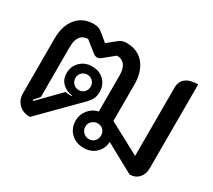

<svg xmlns="http://www.w3.org/2000/svg" viewBox="-117 -806 1138 1027"><g transform="rotate(30 451.5 -292.0)"><path d="M58 -82V-420Q58 -500 97 -546.5Q136 -593 203 -593Q233 -593 253 -576L304 -534L356 -576Q375 -593 404 -593Q473 -593 512 -546.5Q551 -500 551 -420V-196L745 -92V-515Q745 -552 771 -572Q797 -592 846 -592V-74Q846 -37 824.5 -14Q803 9 769 9L590 -89Q588 -46 558.5 -18.5Q529 9 485 9Q436 9 405.5 -21Q375 -51 375 -98Q375 -135 398.5 -164Q422 -193 458 -201V-422Q458 -464 441.5 -486Q425 -508 393 -508L330 -457Q318 -446 305 -446Q293 -446 279 -457L215 -508Q184 -508 167.5 -486Q151 -464 151 -422V-113L121 -79L126 -74L253 -203Q269 -198 292 -200V-203Q253 -208 229.5 -232Q206 -256 206 -292Q206 -335 235 -363.5Q264 -392 308 -392Q353 -392 381.5 -364Q410 -336 410 -292Q410 -269 401.5 -251Q393 -233 372 -212L153 9Q111 9 84.5 -16.5Q58 -42 58 -82ZM354 -294Q354 -314 340.5 -327.5Q327 -341 307 -341Q287 -341 273.5 -327.5Q260 -314 260 -294Q260 -274 273.5 -260Q287 -246 307 -246Q327 -246 340.5 -259.5Q354 -273 354 -294ZM533 -95Q533 -116 519.5 -129.5Q506 -143 485 -143Q465 -143 450.5 -129Q436 -115 436 -95Q436 -74 450.5 -60Q465 -46 485 -46Q506 -46 519.5 -60Q533 -74 533 -95Z"/></g></svg>

Font: K2D Medium
Style: Regular
Weight: 500
Designer: Katatrad Aksorn Co.,Ltd.
Foundry: Cadson Demak Co.,Ltd.
Version: Version 1.000; ttfautohint (v1.6)